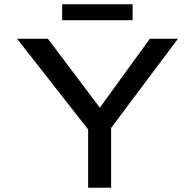

<svg xmlns="http://www.w3.org/2000/svg" viewBox="-20 -882 916 902"><path d="M603 -787V-862H272V-787ZM502 0V-281L816 -700H684L449 -376L205 -700H60L394 -274V0Z"/></svg>

Font: Lexend Peta
Style: Regular
Weight: 400
Designer: Bonnie Shaver-Troup, Thomas Jockin
Foundry: Lexend
Version: Version 1.007